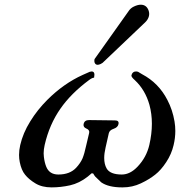

<svg xmlns="http://www.w3.org/2000/svg" viewBox="-20 -772 765 816"><path d="M416 -504.9Q412.1 -502 407.7 -500Q399.9 -496.6 395 -496.6Q385.3 -496.6 381.8 -506.8Q380.4 -512.2 381.3 -518.6L382.3 -521.5L525.4 -723.1Q534.2 -737.3 548.8 -744.1Q565.4 -752 578.1 -752Q603 -752 611.8 -726.6Q615.7 -714.4 612.8 -703.1Q609.4 -689 596.7 -676.8ZM199.2 24.4Q158.2 24.4 130.4 7.3Q102.1 -9.8 86.4 -29.8Q70.8 -48.8 64 -83Q61 -97.7 61 -113.3Q61 -133.8 65.9 -155.3Q77.6 -206.5 108.4 -255.9Q138.7 -305.2 180.7 -347.2Q250.5 -417 331.5 -453.6L361.3 -466.8Q366.2 -468.3 369.6 -468.3Q381.3 -468.3 381.3 -454.6Q381.3 -449.2 379.9 -441.9Q372.1 -441.9 358.9 -432.1Q281.7 -375 236.8 -310.1Q189.9 -243.2 169.9 -156.2Q165.5 -137.2 165.5 -120.1Q165.5 -112.3 166.5 -105Q169.4 -81.1 176.3 -64Q189.5 -30.3 228 -30.3Q276.9 -30.3 303.7 -59.1Q321.8 -78.6 330.6 -98.6Q338.9 -118.7 346.2 -153.3L358.9 -207Q361.8 -219.7 347.2 -225.6Q332.5 -231.4 335.4 -245.6Q339.4 -261.7 358.4 -261.7L468.3 -260.3Q487.3 -260.3 483.4 -244.1Q480.5 -230.5 462.9 -224.6Q445.3 -218.8 442.4 -205.6L428.7 -145Q422.9 -120.1 422.9 -100.6Q422.9 -74.2 433.1 -56.2Q447.8 -30.3 497.6 -30.3Q533.2 -30.3 564.9 -64Q602.5 -103.5 614.7 -156.2Q625.5 -203.1 625.5 -246.1Q625.5 -288.1 615.2 -326.2Q597.2 -390.1 553.2 -431.2Q537.1 -445.3 538.6 -451.7Q542.5 -468.3 558.1 -468.3Q562 -468.3 566.9 -466.8Q575.7 -460.9 584 -456.5Q654.3 -419.4 691.4 -347.2Q713.4 -305.2 721.7 -255.9Q725.1 -235.8 725.1 -215.3Q725.1 -185.5 717.8 -155.3Q709 -117.2 686.5 -83Q664.1 -48.8 639.6 -29.8Q614.7 -9.8 578.6 7.3Q542.5 24.4 501.5 24.4H499.5Q440.9 24.4 410.2 2.9Q405.8 -0.5 385.3 -21Q382.3 -23.9 376 -34.7L369.6 -35.6Q358.4 -25.4 353 -21.5Q316.9 6.8 277.8 15.6Q238.3 24.4 199.2 24.4Z"/></svg>

Font: Caudex
Style: Bold
Weight: 700
Italic angle: -13°
Version: Version 1.04